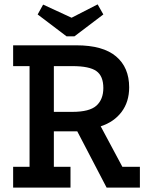

<svg xmlns="http://www.w3.org/2000/svg" viewBox="-20 -857 669 877"><path d="M320 -691H284L152 -791L177 -836L307 -776L426 -837L452 -791ZM467 0 333 -257H226V-95H302V0H40V-95H115V-555H40V-650H329Q450 -650 510 -599.5Q570 -549 570 -458Q570 -392 535.5 -346Q501 -300 440 -280L539 -95H619V0ZM452 -455Q452 -510 420 -532.5Q388 -555 311 -555H226V-346H310Q389 -346 420.5 -374.5Q452 -403 452 -455Z"/></svg>

Font: Zilla Slab SemiBold
Style: Regular
Weight: 600
Designer: Typotheque.com
Foundry: Typotheque type foundry
Version: Version 1.1; 2017